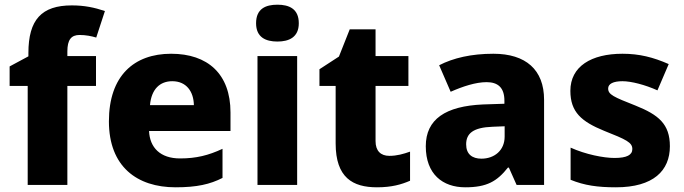

<svg xmlns="http://www.w3.org/2000/svg" viewBox="-20 -788 2915 818"><path d="M389 -422V-549H267V-569C267 -618 283 -639 319 -639C346 -639 370 -634 390 -628L427 -741C382 -756 340 -765 286 -765C157 -765 101 -704 101 -562V-548L21 -505V-422H98V0H267V-422Z M709 -559C551 -559 444 -465 444 -271C444 -78 564 10 728 10C819 10 875 -3 928 -30V-154C868 -126 816 -113 747 -113C663 -113 618 -159 615 -230H962V-309C962 -473 865 -559 709 -559ZM714 -442C774 -442 805 -398 806 -340H619C625 -408 661 -442 714 -442Z M1162 -768C1112 -768 1071 -751 1071 -689C1071 -629 1112 -611 1162 -611C1211 -611 1253 -629 1253 -689C1253 -751 1211 -768 1162 -768ZM1246 -549H1077V0H1246Z M1639 -124C1602 -124 1580 -145 1580 -187V-422H1720V-549H1580V-663H1470L1424 -547L1341 -493V-422H1410V-177C1410 -31 1483 10 1586 10C1649 10 1690 -2 1727 -18V-142C1699 -132 1671 -124 1639 -124Z M2082 -559C1988 -559 1911 -541 1851 -510L1900 -397C1952 -420 2007 -438 2053 -438C2100 -438 2129 -416 2129 -359V-346L2038 -343C1878 -336 1794 -280 1794 -165C1794 -46 1866 10 1962 10C2054 10 2097 -15 2144 -74H2148L2181 0H2298V-363C2298 -491 2220 -559 2082 -559ZM2079 -248 2130 -250V-206C2130 -147 2086 -112 2031 -112C1992 -112 1966 -131 1966 -173C1966 -219 1995 -245 2079 -248Z M2834 -165C2834 -260 2785 -299 2688 -338C2594 -375 2571 -385 2571 -411C2571 -431 2593 -442 2632 -442C2669 -442 2728 -427 2781 -403L2829 -515C2763 -544 2704 -559 2632 -559C2499 -559 2410 -505 2410 -401C2410 -310 2458 -270 2553 -231C2649 -193 2674 -181 2674 -153C2674 -128 2651 -115 2598 -115C2552 -115 2475 -130 2411 -159V-22C2470 2 2526 10 2604 10C2764 10 2834 -61 2834 -165Z"/></svg>

Font: Noto Sans Myanmar UI ExtraBold
Style: Regular
Weight: 800
Designer: Monotype Design Team
Foundry: Monotype Imaging Inc.
Version: Version 2.103